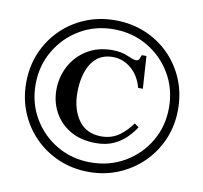

<svg xmlns="http://www.w3.org/2000/svg" viewBox="-72 -689 825 781"><g transform="rotate(10 340.0 -299.0)"><path d="M657.2 -298.8Q657.2 -232.9 633.3 -176Q609.4 -119.1 566.4 -76.4Q523.4 -33.7 466.3 -9.5Q409.2 14.6 343.3 14.6Q277.3 14.6 220.2 -9.3Q163.1 -33.2 120.4 -75.9Q77.6 -118.7 53.7 -175.8Q29.8 -232.9 29.8 -298.8Q29.8 -365.7 53.7 -422.6Q77.6 -479.5 120.4 -522Q163.1 -564.5 220.2 -588.1Q277.3 -611.8 343.3 -611.8Q410.2 -611.8 467.3 -588.1Q524.4 -564.5 566.9 -522Q609.4 -479.5 633.3 -422.6Q657.2 -365.7 657.2 -298.8ZM619.6 -298.8Q619.6 -376.5 582.8 -439Q545.9 -501.5 483.4 -538.1Q420.9 -574.7 343.3 -574.7Q266.6 -574.7 204.3 -537.8Q142.1 -501 105.5 -438.5Q68.8 -376 68.8 -298.8Q68.8 -222.2 105.5 -159.9Q142.1 -97.7 204.3 -61.3Q266.6 -24.9 343.3 -24.9Q420.9 -24.9 483.4 -61.3Q545.9 -97.7 582.8 -159.9Q619.6 -222.2 619.6 -298.8ZM493.7 -212.4 511.7 -199.7Q497.6 -177.2 476.1 -155.8Q454.6 -134.3 423.8 -120.1Q393.1 -106 351.1 -106Q289.6 -106 245.8 -131.3Q202.1 -156.7 179 -199Q155.8 -241.2 155.8 -292Q155.8 -344.7 179.7 -389.9Q203.6 -435.1 247.8 -462.6Q292 -490.2 352.5 -490.2Q389.6 -490.2 416.3 -478.3Q442.9 -466.3 452.6 -466.3Q463.4 -466.3 466.8 -473.6Q470.2 -481 473.6 -490.7H492.7L501.5 -356.9H481.9Q468.8 -406.7 435.1 -434.8Q401.4 -462.9 359.9 -462.9Q318.4 -462.9 292.2 -440.2Q266.1 -417.5 253.9 -379.6Q241.7 -341.8 241.7 -296.4Q241.7 -227.1 273.9 -181.9Q306.2 -136.7 368.2 -136.7Q410.6 -136.7 441.9 -159.4Q473.1 -182.1 493.7 -212.4Z"/></g></svg>

Font: Scheherazade New SemiBold
Style: Regular
Weight: 600
Designer: SIL International
Foundry: SIL International
Version: Version 4.000